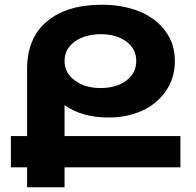

<svg xmlns="http://www.w3.org/2000/svg" viewBox="-20 -789 825 809"><path d="M740.2 -215.8V-84H252V0H94.2V-84H25.9V-215.8H94.2V-498Q94.2 -629.4 178.2 -699.2Q262.2 -769 408.2 -769Q497.1 -769 566.7 -741Q636.2 -712.9 676.5 -658.7Q716.8 -604.5 716.8 -532.2Q716.8 -460.4 679 -405.5Q641.1 -350.6 578.1 -322.3Q515.1 -293.9 438 -293.9Q324.7 -293.9 252 -346.2V-215.8ZM403.8 -645Q335.9 -644 293.9 -613Q252 -582 252 -532.2Q252 -481.9 295.2 -450Q338.4 -418 403.8 -418Q470.7 -418 512.5 -449.7Q554.2 -481.4 554.2 -532.2Q554.2 -582.5 512.5 -613.8Q470.7 -645 403.8 -645Z"/></svg>

Font: Montserrat arm SemiBold
Style: Regular
Weight: 600
Designer: Julieta Ulanovsky
Foundry: Julieta Ulanovsky
Version: Version 6.000;PS 006.000;hotconv 1.0.88;makeotf.lib2.5.64775